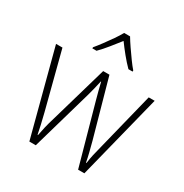

<svg xmlns="http://www.w3.org/2000/svg" viewBox="-175 -900 992 1037"><g transform="rotate(30 320.5 -382.0)"><path d="M352 -373Q337 -427 326 -474H324Q319 -449 312.5 -424Q306 -399 299 -373L192 0H152L13 -529H53L144 -177Q154 -137 160.5 -108.5Q167 -80 172 -54H175Q179 -77 186 -107Q193 -137 205 -176L307 -529H346L445 -175Q454 -141 461.5 -111Q469 -81 474 -54H477Q481 -83 486.5 -108Q492 -133 502 -171L591 -529H628L495 0H456ZM339 -764Q352 -742 371.5 -713.5Q391 -685 411 -657.5Q431 -630 446 -613V-606H420Q395 -631 368.5 -663.5Q342 -696 321 -725Q299 -697 272.5 -664Q246 -631 221 -606H195V-613Q211 -632 231.5 -659.5Q252 -687 271 -714.5Q290 -742 302 -764Z"/></g></svg>

Font: Noto Sans Arabic UI SmCn XLt
Style: Regular
Weight: 200
Width: 4
Designer: Monotype Design Team, Nadine Chahine and Nizar Qandah
Foundry: Monotype Imaging Inc.
Version: Version 2.010; ttfautohint (v1.8.4.7-5d5b)